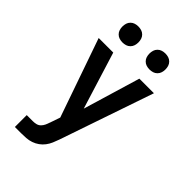

<svg xmlns="http://www.w3.org/2000/svg" viewBox="-277 -839 1155 1155"><g transform="rotate(45 300.0 -261.5)"><path d="M87 215V114H139Q154 114 167.5 110.5Q181 107 191 97Q201 87 207 74Q213 61 217 48L218 47V46L240 -18L65 -520H189L302 -156L411 -520H535L330 79Q323 99 314.5 119Q306 139 293 156Q280 173 262.5 185.5Q245 198 224.5 205Q204 212 182.5 213.5Q161 215 139 215ZM415 -602Q401 -602 388 -606Q375 -610 365 -620Q355 -630 351 -643Q347 -656 347 -670Q347 -684 351 -697Q355 -710 365 -720Q375 -730 388 -734Q401 -738 415 -738Q429 -738 442 -734Q455 -730 465 -720Q475 -710 479 -697Q483 -684 483 -670Q483 -656 479 -643Q475 -630 465 -620Q455 -610 442 -606Q429 -602 415 -602ZM185 -602Q171 -602 158 -606Q145 -610 135 -620Q125 -630 121 -643Q117 -656 117 -670Q117 -684 121 -697Q125 -710 135 -720Q145 -730 158 -734Q171 -738 185 -738Q199 -738 212 -734Q225 -730 235 -720Q245 -710 249 -697Q253 -684 253 -670Q253 -656 249 -643Q245 -630 235 -620Q225 -610 212 -606Q199 -602 185 -602Z"/></g></svg>

Font: R Plex Mono
Style: Bold
Weight: 700
Monospace: yes
Designer: Belleve Invis
Foundry: Belleve Invis
Version: Version 31.8.0